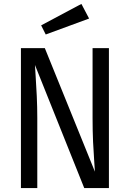

<svg xmlns="http://www.w3.org/2000/svg" viewBox="-20 -949 655 969"><path d="M405.1 0 156.4 -621Q156.9 -605.6 160 -562.8Q163.1 -520 165.6 -464.4Q168.2 -408.7 168.2 -353.8V0H85.6V-706.2H206.2L459 -82.6Q458.5 -97.4 455.4 -137.2Q452.3 -176.9 449.7 -233.1Q447.2 -289.2 447.2 -352.8V-706.2H529.7V0ZM390.8 -929.2 429.7 -855.4 210.8 -774.9 187.7 -821Z"/></svg>

Font: FiraCode Nerd Font
Style: Regular
Weight: 400
Designer: Carrois Corporate, Edenspiekermann AG, Nikita Prokopov
Foundry: Carrois Corporate, Edenspiekermann AG, Nikita Prokopov
Version: Version 6.002;Nerd Fonts 2.1.0